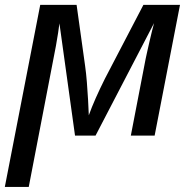

<svg xmlns="http://www.w3.org/2000/svg" viewBox="-42 -548 766 776"><path d="M184.1 -362.8 74.2 207.5H-22.5L120.6 -528.3H267.6L301.8 -283.2Q306.2 -252.4 309.1 -215.8Q312 -179.2 314 -143.8Q315.9 -108.4 316.9 -82Q328.6 -114.7 345.2 -152.1Q361.8 -189.5 382.3 -230.5L537.6 -528.3H685.5L583 0H486.8L546.9 -311.5Q549.3 -323.2 553.5 -341.6Q557.6 -359.9 562.3 -380.4Q566.9 -400.9 571.8 -420.4Q576.7 -439.9 580.6 -454.6L344.2 0H261.2L198.2 -453.6Q196.3 -438 192.9 -415.5Q189.5 -393.1 184.1 -362.8Z"/></svg>

Font: Arimo Medium
Style: Italic
Weight: 500
Italic angle: -12°
Designer: Steve Matteson
Foundry: Monotype Imaging Inc.
Version: Version 1.33